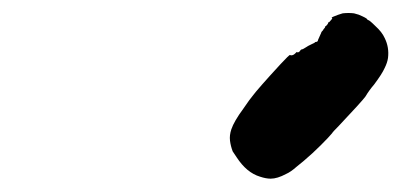

<svg xmlns="http://www.w3.org/2000/svg" viewBox="-20 -866 602 288"><path d="M494 -846Q503 -847 511 -846Q514 -845 518 -844Q530 -839 531 -837Q531 -836 532 -836Q534 -836 543 -827Q553 -818 557 -809Q564 -795 562 -779Q561 -772 557 -764Q553 -755 541 -739Q534 -731 528 -721Q522 -713 488 -677Q479 -668 478 -666Q474 -661 461 -648Q449 -636 436 -625Q432 -622 425 -616Q416 -608 409 -605Q396 -598 386 -598Q379 -598 370 -601Q350 -607 335 -630Q331 -636 329 -639Q326 -647 325 -655Q324 -663 327 -672Q331 -684 345 -703Q356 -719 358 -721Q366 -732 401 -770Q414 -784 415 -783.5Q416 -783 417 -783Q420 -783 423 -786Q425 -788 425 -788Q428 -786 431 -791Q432 -792 433 -792Q434 -792 435.5 -793Q437 -794 438 -794.5Q439 -795 440.5 -796Q442 -797 442 -797Q442 -797 444 -798Q446 -799 446 -799L452 -802Q452 -802 453 -803Q457 -803 457 -806Q457 -806 459 -810.5Q461 -815 461 -815Q461 -815 461.5 -816Q462 -817 462 -817.5Q462 -818 463.5 -819.5Q465 -821 465 -821.5Q465 -822 466.5 -823.5Q468 -825 467.5 -825.5Q467 -826 469 -827Q473 -831 472 -832L474 -833Q476 -835 477.5 -837Q479 -839 478 -839Q477 -839 478 -840L480 -841Q487 -844 494 -846Z"/></svg>

Font: TT2020 Style B
Style: Italic
Weight: 400
Italic angle: -15°
Version: Version 0.2.000